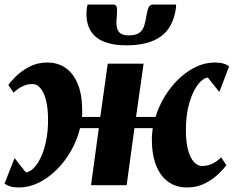

<svg xmlns="http://www.w3.org/2000/svg" viewBox="-23 -819 1033 849"><path d="M60.5 10Q38.5 10 23.2 5.5Q8 1 -3 -7L41.5 -120Q47.5 -112 53.8 -104Q60 -96 66.2 -88.2Q72.5 -80.5 78.8 -72.5Q85 -64.5 91.5 -56.5Q107.5 -58 124.8 -74.5Q142 -91 156.8 -121.5Q171.5 -152 180.5 -194.2Q189.5 -236.5 189.5 -289Q189.5 -341.5 180.2 -376.8Q171 -412 155.2 -429.8Q139.5 -447.5 120 -447.5Q98 -447.5 77.8 -438Q57.5 -428.5 37 -409.5L14 -443Q23 -457 46.8 -480.8Q70.5 -504.5 106.2 -523.5Q142 -542.5 186.5 -542.5Q232.5 -542.5 267 -518.8Q301.5 -495 321 -447.5Q340.5 -400 340.5 -328Q340.5 -322 340.5 -315.2Q340.5 -308.5 339.5 -302H420.5L453.5 -537.5H612L578.5 -302H665Q684.5 -366.5 725 -421.5Q765.5 -476.5 818.2 -509.5Q871 -542.5 927.5 -542.5Q949.5 -542.5 964.8 -538Q980 -533.5 990 -525L947 -412.5Q940.5 -420.5 934 -428.5Q927.5 -436.5 921.2 -444.2Q915 -452 908.8 -460Q902.5 -468 896 -476Q880.5 -474.5 863.5 -458Q846.5 -441.5 831.8 -411Q817 -380.5 808 -338.2Q799 -296 799 -243.5Q799 -191.5 808.5 -156Q818 -120.5 834.5 -102.8Q851 -85 870 -85Q893.5 -85 914 -94.2Q934.5 -103.5 955 -123L978 -88.5Q968.5 -75 944.5 -51.2Q920.5 -27.5 884.8 -8.8Q849 10 804 10Q755 10 719.8 -15.8Q684.5 -41.5 666 -91Q647.5 -140.5 648.5 -210.5Q649 -220.5 650 -231.5Q651 -242.5 652.5 -252.5H571.5L537 0H379.5L414 -252.5H331Q318 -199 290.8 -151.5Q263.5 -104 226.8 -67.8Q190 -31.5 147.5 -10.8Q105 10 60.5 10ZM477.5 -799Q490 -799 492.8 -789.5Q495.5 -780 494.5 -764.5Q494.5 -755.5 493.2 -744.2Q492 -733 492 -724Q490.5 -694.5 502.5 -678.5Q514.5 -662.5 545.5 -662.5Q579 -662.5 594.5 -675Q610 -687.5 615.8 -708.8Q621.5 -730 625.5 -754.5Q628 -773 634 -786Q640 -799 654 -799H755.5Q755.5 -794.5 755.5 -789.8Q755.5 -785 754.5 -780Q742 -696.5 687.8 -657.5Q633.5 -618.5 535 -618.5Q477.5 -618.5 437.8 -634.2Q398 -650 378 -682.5Q358 -715 359.5 -765Q360 -773 361 -781.8Q362 -790.5 364 -799Z"/></svg>

Font: Merriweather 60pt Black
Style: Italic
Weight: 900
Italic angle: -7.8°
Version: Version 2.101